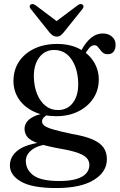

<svg xmlns="http://www.w3.org/2000/svg" viewBox="-20 -698 604 970"><path d="M345 -21Q282.5 -34 249.5 -43.8Q216.5 -53.5 204.5 -63Q192.5 -72.5 192.5 -84.5Q192.5 -95.5 201.2 -104.8Q210 -114 226 -122L214 -127.5Q172 -120.5 148 -108Q124 -95.5 114 -79.8Q104 -64 104 -47.5Q104 -23 119 -5.2Q134 12.5 174 26.5Q214 40.5 289 54Q344.5 63.5 375.8 75.2Q407 87 419.2 101.5Q431.5 116 431.5 135.5Q431.5 160.5 414.8 178.8Q398 197 364.5 206.8Q331 216.5 280 216.5Q188 216.5 149.2 188.2Q110.5 160 110.5 114.5Q110.5 84.5 138.5 61Q166.5 37.5 221 30.5L210 18Q111.5 29.5 70.8 61Q30 92.5 30 137.5Q30 187 86.2 219.5Q142.5 252 264 252Q388 252 454 211.2Q520 170.5 520 106.5Q520 72.5 503.5 48.2Q487 24 448.8 7Q410.5 -10 345 -21ZM376 -421 403 -415Q418.5 -440.5 430.2 -455Q442 -469.5 457.5 -469.5Q467 -469.5 473.2 -462.5Q479.5 -455.5 485.8 -446.8Q492 -438 500.8 -431Q509.5 -424 524 -424Q543.5 -424 553.8 -437Q564 -450 564 -472Q564 -497.5 545.5 -513.2Q527 -529 499.5 -529Q467 -529 440.2 -507Q413.5 -485 392 -445.5ZM479 -296Q479 -346 453 -387Q427 -428 379.8 -452Q332.5 -476 268.5 -476Q202.5 -476 152.8 -452Q103 -428 75.5 -386Q48 -344 48 -289Q48 -238 75 -197.8Q102 -157.5 150.8 -134.2Q199.5 -111 264.5 -111Q326.5 -111 374.8 -134.8Q423 -158.5 451 -200.2Q479 -242 479 -296ZM252.5 -445.5Q307 -446 339.8 -400.2Q372.5 -354.5 375 -280.5Q377 -218 349.5 -180.2Q322 -142.5 273.5 -142Q238.5 -141.5 211.5 -162.2Q184.5 -183 168.5 -220.5Q152.5 -258 151 -308.5Q150 -348.5 162.2 -379.2Q174.5 -410 197.8 -427.8Q221 -445.5 252.5 -445.5ZM286 -576.5 159.5 -671.5Q152 -677 145.2 -677.5Q138.5 -678 133.5 -674Q130 -671 129.8 -665.2Q129.5 -659.5 135.5 -652.5L230.5 -533.5Q239.5 -523.5 247.5 -518.2Q255.5 -513 266.5 -513Q277.5 -513 285 -518.2Q292.5 -523.5 301 -533.5L396.5 -652.5Q402 -659.5 402 -665.2Q402 -671 398 -674Q393.5 -678 386.8 -677.5Q380 -677 372.5 -671.5L246 -576.5Z"/></svg>

Font: Fraunces 28pt
Style: Regular
Weight: 400
Version: Version 1.000;[b76b70a41]